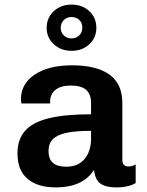

<svg xmlns="http://www.w3.org/2000/svg" viewBox="-20 -805 640 835"><path d="M222 10Q144 10 100 -27Q56 -64 56 -138Q56 -198 88.5 -235.5Q121 -273 191.5 -290.5Q262 -308 376 -308V-357Q376 -395 355 -414Q334 -433 288 -433Q245 -433 221.5 -414.5Q198 -396 198 -363V-355H73Q72 -365 71.5 -368.5Q71 -372 71 -372Q71 -372 71 -371.5Q71 -371 71 -373Q71 -441 131.5 -481Q192 -521 293 -521Q400 -521 456 -480.5Q512 -440 512 -358V-110Q512 -95 519 -88Q526 -81 538 -81Q556 -81 570 -90V-9Q556 0 534 5Q512 10 488 10Q454 10 433 2Q412 -6 402 -22.5Q392 -39 389 -66Q372 -40 347.5 -23Q323 -6 291.5 2Q260 10 222 10ZM269 -80Q304 -80 327.5 -95.5Q351 -111 363.5 -138.5Q376 -166 376 -200V-236Q308 -236 267.5 -227Q227 -218 209 -199Q191 -180 191 -148Q191 -114 210 -97Q229 -80 269 -80ZM291 -584Q245 -584 214 -612.5Q183 -641 183 -684Q183 -728 214 -756.5Q245 -785 291 -785Q338 -785 368.5 -756.5Q399 -728 399 -684Q399 -641 368.5 -612.5Q338 -584 291 -584ZM291 -638Q311 -638 324.5 -651Q338 -664 338 -685Q338 -706 324.5 -718.5Q311 -731 291 -731Q271 -731 257.5 -717.5Q244 -704 244 -684Q244 -664 257.5 -651Q271 -638 291 -638Z"/></svg>

Font: Chivo Mono SemiBold
Style: Regular
Weight: 600
Monospace: yes
Designer: Hector Gatti
Foundry: Omnibus-Type
Version: Version 1.008